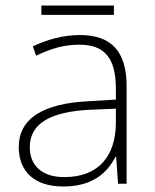

<svg xmlns="http://www.w3.org/2000/svg" viewBox="-20 -666 561 696"><path d="M393 -646H130V-612H393ZM269 -539C208 -539 150 -522 99 -498L111 -464C166 -491 214 -504 268 -504C356 -504 400 -459 400 -345V-305L300 -299C139 -291 48 -238 48 -133C48 -44 105 10 209 10C314 10 367 -37 399 -98H401L408 0H439V-353C439 -482 382 -539 269 -539ZM304 -268 400 -272V-219C399 -101 338 -24 213 -24C134 -24 88 -64 88 -133C88 -221 168 -261 304 -268Z"/></svg>

Font: Noto Sans Lao ExtraLight
Style: Regular
Weight: 200
Designer: Monotype Design Team
Foundry: Monotype Imaging Inc.
Version: Version 2.003